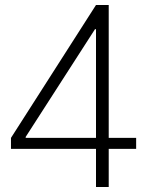

<svg xmlns="http://www.w3.org/2000/svg" viewBox="-20 -750 590 770"><path d="M365 0V-153H24V-197L365 -730H416V-197H526V-153H416V0ZM83 -197H365V-633H361L83 -201Z"/></svg>

Font: M PLUS Code Latin SemiExpanded Light
Style: Regular
Weight: 300
Width: 6
Designer: Coji Morishita
Foundry: UNDERFOREST DESIGN
Version: Version 1.002; ttfautohint (v1.8.3)